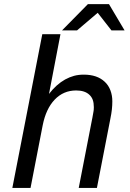

<svg xmlns="http://www.w3.org/2000/svg" viewBox="-20 -929 642 949"><path d="M286.6 -778.8 414.6 -908.7H518.6L595.7 -778.8H530.8L462.9 -865.7L360.8 -778.8ZM41 0 189 -759.8H278.8L222.2 -464.8Q258.3 -511.7 301.8 -536.1Q324.2 -548.3 346.2 -554.2Q368.2 -560.1 394 -560.1Q460.4 -560.1 497.6 -524.9Q516.1 -507.8 525.6 -482.9Q535.2 -458 535.2 -428.2Q535.2 -408.2 533 -387.9Q530.8 -367.7 524.9 -338.9L459 0H369.1L435.1 -339.4Q436.5 -343.8 436 -343.8L436.5 -346.2L441.9 -376.5Q443.8 -384.8 443.8 -398.9Q443.8 -420.4 438.5 -435.3Q433.1 -450.2 421.4 -460.9Q398.9 -481.9 356.4 -481.9Q293.5 -481.9 250.2 -436.5Q207 -391.1 190.9 -309.1L130.9 0Z"/></svg>

Font: Hack
Style: Italic
Weight: 400
Italic angle: -11°
Monospace: yes
Designer: Christopher Simpkins
Foundry: Christopher Simpkins
Version: Version 2.019; ttfautohint (v1.4.1) -l 4 -r 80 -G 350 -x 0 -